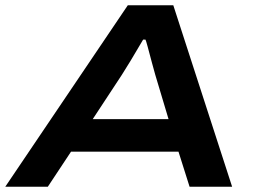

<svg xmlns="http://www.w3.org/2000/svg" viewBox="-41 -707 969 727"><path d="M-21 0 442.9 -687H615.2L837.9 0H676.8L634.8 -132.8H228L140.1 0ZM310.1 -255.9H597.2L546.9 -423.8Q543.5 -435.1 534.4 -469.2Q525.4 -503.4 518.3 -529.5Q511.2 -555.7 509.8 -557.1H501Q446.8 -464.4 419.9 -422.9Z"/></svg>

Font: Archivo Expanded SemiBold
Style: Italic
Weight: 600
Width: 7
Italic angle: -10°
Designer: Hector Gatti
Foundry: Omnibus-Type
Version: Version 2.001